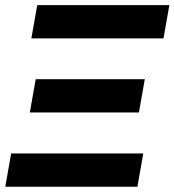

<svg xmlns="http://www.w3.org/2000/svg" viewBox="-25 -713 666 733"><path d="M94.7 -566.4 117.2 -693.4H621.6L599.1 -566.4ZM-4.9 0 17.6 -127H522L499.5 0ZM88.9 -283.7 111.3 -410.6H527.8L505.4 -283.7Z"/></svg>

Font: Cascadia Mono NF
Style: Italic
Weight: 400
Italic angle: -10°
Monospace: yes
Designer: Aaron Bell
Foundry: Saja Typeworks
Version: Version 2404.023